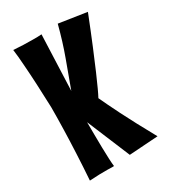

<svg xmlns="http://www.w3.org/2000/svg" viewBox="-140 -591 596 676"><g transform="rotate(-30 158.0 -253.5)"><path d="M315.9 -503.9Q289.1 -436 269 -387.7Q249 -339.4 234.6 -306.2Q220.2 -272.9 210.9 -252.9Q201.7 -232.9 195.8 -222.2Q208.5 -194.3 235.8 -139.6Q263.2 -85 309.1 -2L191.9 5.9L119.1 -168.9Q119.1 -147.5 119.4 -120.1Q119.6 -92.8 120.1 -66.7Q120.6 -40.5 121.6 -19Q122.6 2.4 124 12.2Q124 12.7 116.9 12.5Q109.9 12.2 96.9 12Q84 11.7 65.7 12.2Q47.4 12.7 24.9 14.2Q28.8 -40.5 31.2 -92.8Q33.7 -145 34.7 -186.5Q36.1 -234.9 36.1 -277.8Q34.2 -327.6 32.2 -373Q31.2 -392.6 30 -412.8Q28.8 -433.1 27.3 -452.6Q25.9 -472.2 24.4 -489.3Q22.9 -506.3 21 -519Q42 -517.6 60.8 -516.8Q79.6 -516.1 99.1 -516.1Q107.4 -516.1 116.2 -516.1Q125 -516.1 134.8 -517.1L126 -292Q145.5 -345.2 166 -401.1Q186.5 -457 203.1 -521Z"/></g></svg>

Font: Mouse Memoirs
Style: Regular
Weight: 400
Version: Version 1.000